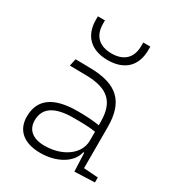

<svg xmlns="http://www.w3.org/2000/svg" viewBox="-186 -904 958 1034"><g transform="rotate(30 293.0 -387.0)"><path d="M428.7 4.9 553.7 0V-30.8L464.4 -37.1V-291.5C464.4 -449.7 392.6 -518.6 224.6 -521L131.8 -522.5L122.1 -477.5L224.6 -476.1C359.9 -474.1 417.5 -421.9 417.5 -297.9V-276.9C381.3 -283.2 333 -286.1 282.2 -286.1C132.8 -286.1 58.6 -232.4 58.6 -124C58.6 -39.1 116.7 9.8 218.8 9.8C322.8 9.8 403.8 -41 418 -109.4H423.8ZM417.5 -236.8V-181.2C417.5 -98.1 332 -35.2 218.8 -35.2C147 -35.2 105.5 -68.4 105.5 -127.4C105.5 -205.1 163.1 -243.7 279.8 -243.7C324.2 -243.7 376.5 -243.7 417.5 -236.8ZM283.2 -604.5C386.7 -604.5 446.3 -661.6 446.3 -761.7V-782.7H402.3V-761.7C402.3 -687.5 359.9 -646 283.2 -646C206.5 -646 164.1 -687.5 164.1 -761.7V-782.7H120.1V-761.7C120.1 -661.6 179.7 -604.5 283.2 -604.5Z"/></g></svg>

Font: Cascadia Mono PL ExtraLight
Style: Regular
Weight: 200
Monospace: yes
Designer: Aaron Bell
Foundry: Saja Typeworks
Version: Version 2404.023